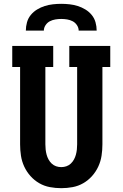

<svg xmlns="http://www.w3.org/2000/svg" viewBox="-20 -975 640 1003"><path d="M300 8Q270 8 240.5 2.5Q211 -3 185 -18Q159 -33 139 -55.5Q119 -78 106.5 -105Q94 -132 89.5 -161.5Q85 -191 85 -221V-625H44V-735H258V-625H217V-221Q217 -207 218.5 -193.5Q220 -180 223.5 -167Q227 -154 233.5 -142Q240 -130 250 -120.5Q260 -111 273 -106.5Q286 -102 300 -102Q314 -102 327 -106.5Q340 -111 350 -120.5Q360 -130 366.5 -142Q373 -154 376.5 -167Q380 -180 381.5 -193.5Q383 -207 383 -221V-625H342V-735H556V-625H515V-221Q515 -191 510.5 -161.5Q506 -132 493.5 -105Q481 -78 461 -55.5Q441 -33 415 -18Q389 -3 359.5 2.5Q330 8 300 8ZM115 -815Q115 -837 121 -858.5Q127 -880 141 -897Q155 -914 174 -925.5Q193 -937 213.5 -943.5Q234 -950 256 -952.5Q278 -955 300 -955Q322 -955 344 -952.5Q366 -950 386.5 -943.5Q407 -937 426 -925.5Q445 -914 459 -897Q473 -880 479 -858.5Q485 -837 485 -815H391Q391 -830 382 -843.5Q373 -857 359.5 -864Q346 -871 330.5 -873.5Q315 -876 300 -876Q285 -876 269.5 -873.5Q254 -871 240.5 -864Q227 -857 218 -843.5Q209 -830 209 -815Z"/></svg>

Font: Iosevka Etoile Extrabold
Style: Regular
Weight: 800
Designer: Belleve Invis
Foundry: Belleve Invis
Version: Version 22.1.2; ttfautohint (v1.8.4)